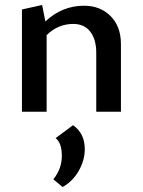

<svg xmlns="http://www.w3.org/2000/svg" viewBox="-20 -448 573 770"><path d="M317 -425Q382 -425 423.5 -383.5Q465 -342 465 -271V0H366V-236Q366 -290 342 -321Q318 -352 274 -352Q212 -352 167 -307V0H68V-410L149 -428L162 -362Q229 -425 317 -425ZM273 54Q320 87 320 150Q320 195 295.5 237.5Q271 280 231 302L194 271Q228 229 228 177Q228 125 203 106Z"/></svg>

Font: EauTest Semibold
Style: Regular
Weight: 600
Designer: Christian Thalmann (Catharsis Fonts)
Version: Version 0.001;PS 000.001;hotconv 1.0.88;makeotf.lib2.5.64775